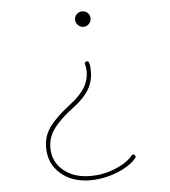

<svg xmlns="http://www.w3.org/2000/svg" viewBox="-49 -575 663 749"><g transform="rotate(-5 282.0 -200.5)"><path d="M270 -500.5Q270 -513.2 278.8 -521.7Q287.6 -530.3 300.3 -530.3Q313 -530.3 321.8 -521.7Q330.6 -513.2 330.6 -500.5Q330.6 -487.8 321.8 -478.8Q313 -469.7 300.3 -469.7Q287.6 -469.7 278.8 -479Q270 -488.3 270 -500.5ZM455.6 45.9Q461.4 51.8 456.1 58.6Q439.9 78.1 410.6 94.2Q381.3 110.4 345.9 119.6Q310.5 128.9 275.9 128.9Q204.1 128.9 158.9 89.4Q113.8 49.8 113.8 -13.2Q113.8 -59.1 140.4 -94.7Q167 -130.4 218.8 -169.9Q260.7 -201.7 279.1 -231.2Q297.4 -260.7 297.4 -296.4Q297.4 -310.1 293.5 -323.2Q291.5 -327.1 293.9 -330.3Q296.4 -333.5 299.3 -334Q307.6 -336.4 310.1 -328.1Q314 -317.4 314 -294.9Q314 -255.4 294.7 -223.1Q275.4 -190.9 232.4 -158.7Q182.6 -121.6 156.5 -87.2Q130.4 -52.7 130.4 -10.7Q130.4 43.9 171.4 78.1Q212.4 112.3 277.8 112.3Q326.7 112.3 373 93.8Q419.4 75.2 443.4 46.9Q448.7 40 455.6 45.9Z"/></g></svg>

Font: Mikhak-FD Thin
Style: Regular
Weight: 100
Designer: Amin Abedi
Version: Version 3.2